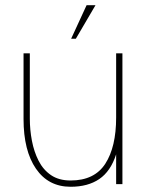

<svg xmlns="http://www.w3.org/2000/svg" viewBox="-20 -704 588 734"><path d="M311 -684H345L270 -556H252ZM94 -251Q94 -208 102 -166Q110 -124 127.5 -89.5Q145 -55 175 -34.5Q205 -14 250 -14Q341 -14 382.5 -78Q424 -142 424 -255V-500H448V0H424V-114Q403 -49 359.5 -19.5Q316 10 250 10Q165 10 117.5 -59Q70 -128 70 -249V-500H94Z"/></svg>

Font: Haskoy Thin
Style: Regular
Weight: 100
Designer: Ertekin Erdin
Foundry: Ertekin Erdin
Version: Version 2.000; ttfautohint (v1.8.4.7-5d5b)